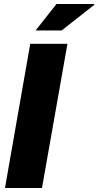

<svg xmlns="http://www.w3.org/2000/svg" viewBox="-20 -945 494 965"><path d="M5 0 132 -725H319L191 0ZM159 -792 264 -925H453L454 -921L290 -792Z"/></svg>

Font: Archivo SemiCondensed Black
Style: Italic
Weight: 900
Width: 4
Italic angle: -10°
Designer: Hector Gatti
Foundry: Omnibus-Type
Version: Version 2.001